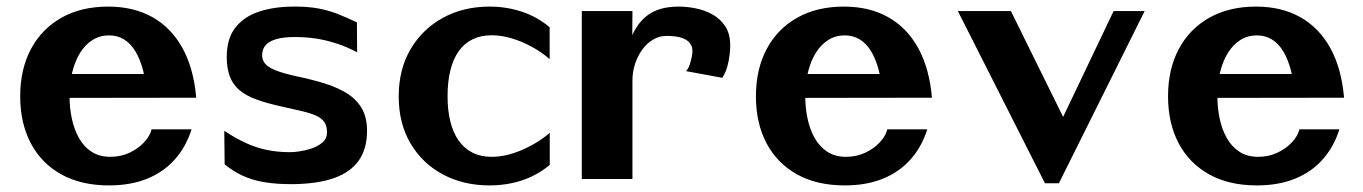

<svg xmlns="http://www.w3.org/2000/svg" viewBox="-20 -538 4097 577"><path d="M307.6 19.2Q223.6 19.2 163.8 -14.2Q104 -47.7 72.3 -108Q40.7 -168.4 40.7 -248.6Q40.7 -329.9 73 -390.6Q105.3 -451.2 164.7 -484.7Q224.1 -518.2 305.3 -518.2Q381.3 -518.2 437.8 -486.6Q494.3 -455.1 528.1 -394.1Q562 -333.1 569.7 -244.3H422.8Q419.3 -290.4 410.2 -325.6Q401.1 -360.7 386.6 -384.3Q372.1 -407.9 352.3 -419.8Q332.6 -431.7 307.6 -431.7Q280.2 -431.7 258.2 -417.9Q236.3 -404.1 220.8 -379.4Q205.4 -354.7 197.2 -321.2Q189 -287.6 189 -248.1Q189 -214.3 195.8 -181.9Q202.6 -149.6 217.1 -123.5Q231.6 -97.5 255 -82.1Q278.3 -66.7 311.5 -66.7Q343.3 -66.7 369.6 -79.2Q395.9 -91.7 413.4 -110.7Q430.8 -129.7 435.6 -149.3H555.7Q538.8 -96.1 505 -58.4Q471.2 -20.7 421.7 -0.7Q372.1 19.2 307.6 19.2ZM176.3 -243.8 147.8 -315.7H536.7L537.1 -244.3Z M860.2 15.4Q812 15.7 775.5 9.7Q739.1 3.7 710.1 -9.6Q681.1 -22.8 655.1 -44.1L654 -144.8Q687.3 -122.9 718.6 -108.4Q749.9 -93.9 783.1 -87.2Q816.2 -80.4 854.7 -80.7Q862.5 -80.7 880 -83.2Q897.5 -85.6 916.5 -91.8Q935.4 -98.1 949.1 -109.9Q962.7 -121.7 962.7 -140.5Q962.7 -159.4 954.6 -171.2Q946.6 -183 929.8 -190.5Q913.1 -197.9 887 -204.1Q860.9 -210.3 824.6 -218.3Q782.3 -227.6 751.6 -238.7Q720.8 -249.8 701 -266Q681.1 -282.2 671.4 -306.3Q661.7 -330.4 661.4 -365.6Q661.2 -421.1 686.8 -454.4Q712.4 -487.7 758.1 -502.9Q803.9 -518.2 863.8 -518.2Q904.5 -518.4 934.9 -512.9Q965.3 -507.4 993.1 -496.7Q1020.8 -486 1052.6 -470.7L1053.3 -380.9Q1021.4 -397.7 990.2 -407.7Q958.9 -417.8 927.7 -422.4Q896.4 -427 864.3 -426.7Q834.2 -426.7 812.6 -421.1Q791.1 -415.4 779.4 -403.5Q767.8 -391.6 767.8 -371.1Q767.8 -358.9 775.7 -348Q783.6 -337.1 806.2 -327.5Q828.9 -317.9 872.8 -308.4Q915.8 -299.4 953.6 -287.9Q991.4 -276.3 1020.6 -258.8Q1049.8 -241.2 1066.3 -214Q1082.7 -186.8 1083 -146.6Q1083.5 -91.9 1058.5 -56.1Q1033.5 -20.3 983.8 -2.8Q934.1 14.6 860.2 15.4Z M1451.1 19.2Q1373 19.2 1311.2 -13.7Q1249.4 -46.6 1213.8 -106.8Q1178.2 -167 1178.2 -248.4Q1178.2 -329.2 1213.7 -389.9Q1249.2 -450.5 1310.9 -484.3Q1372.7 -518.2 1451.1 -518.2Q1501.4 -518.2 1547.3 -503.2Q1593.3 -488.3 1631.8 -456.3V-360.3Q1607.9 -381.2 1578.3 -397.4Q1548.6 -413.6 1517.6 -422.8Q1486.7 -432 1457.6 -432Q1425.2 -432 1400.3 -419.9Q1375.4 -407.8 1358.7 -384.4Q1342 -361.1 1333.5 -326.9Q1325 -292.8 1325 -248.4Q1325 -206.5 1333.4 -172.8Q1341.7 -139.1 1358.4 -115.5Q1375.2 -91.9 1399.9 -79.3Q1424.7 -66.7 1457.6 -66.7Q1500.7 -66.7 1548.3 -87.2Q1595.8 -107.6 1632.1 -138.8V-42.4Q1606.6 -21.1 1577.6 -7.5Q1548.6 6.1 1517 12.6Q1485.4 19.2 1451.1 19.2Z M1728.4 0V-504.7H1880.6L1879 -242.2L1849.6 -336.9Q1863.2 -398.1 1882.9 -438.3Q1902.7 -478.5 1935.4 -498.3Q1968.1 -518.2 2020.2 -518.2Q2043.8 -518.2 2070.3 -513Q2096.9 -507.8 2120.7 -494.8Q2144.5 -481.8 2159.5 -459Q2174.5 -436.2 2174.5 -400.7Q2174.5 -391.1 2172.7 -373.7Q2170.8 -356.3 2165.6 -337.6Q2160.4 -318.9 2150.7 -304.2L2041.9 -324.2Q2049.2 -332.6 2053.3 -345.6Q2057.4 -358.6 2058.4 -364.8Q2064.2 -388.9 2057 -402.3Q2049.9 -415.7 2035.9 -421.5Q2022 -427.3 2007.5 -428.7Q1992.9 -430.2 1983.7 -430.2Q1961.4 -430.2 1942.5 -418.9Q1923.6 -407.7 1909.8 -388.6Q1896.1 -369.4 1888.3 -345.4Q1880.6 -321.4 1880.6 -295.9V0Z M2518.6 19.2Q2434.6 19.2 2374.8 -14.2Q2315 -47.7 2283.3 -108Q2251.7 -168.4 2251.7 -248.6Q2251.7 -329.9 2284 -390.6Q2316.3 -451.2 2375.7 -484.7Q2435.1 -518.2 2516.3 -518.2Q2592.3 -518.2 2648.8 -486.6Q2705.3 -455.1 2739.1 -394.1Q2773 -333.1 2780.7 -244.3H2633.8Q2630.3 -290.4 2621.2 -325.6Q2612.1 -360.7 2597.6 -384.3Q2583.1 -407.9 2563.3 -419.8Q2543.6 -431.7 2518.6 -431.7Q2491.2 -431.7 2469.2 -417.9Q2447.3 -404.1 2431.8 -379.4Q2416.4 -354.7 2408.2 -321.2Q2400 -287.6 2400 -248.1Q2400 -214.3 2406.8 -181.9Q2413.6 -149.6 2428.1 -123.5Q2442.6 -97.5 2466 -82.1Q2489.3 -66.7 2522.5 -66.7Q2554.3 -66.7 2580.6 -79.2Q2606.9 -91.7 2624.4 -110.7Q2641.8 -129.7 2646.6 -149.3H2766.7Q2749.8 -96.1 2716 -58.4Q2682.2 -20.7 2632.7 -0.7Q2583.1 19.2 2518.6 19.2ZM2387.3 -243.8 2358.8 -315.7H2747.7L2748.1 -244.3Z M3120.3 12.7 2858.6 -504.7H3018L3188.9 -158.3L3160 -155.4L3326.6 -504.7H3419.9L3162.2 12.7Z M3757.1 19.2Q3673.1 19.2 3613.3 -14.2Q3553.5 -47.7 3521.8 -108Q3490.2 -168.4 3490.2 -248.6Q3490.2 -329.9 3522.5 -390.6Q3554.8 -451.2 3614.2 -484.7Q3673.6 -518.2 3754.8 -518.2Q3830.8 -518.2 3887.3 -486.6Q3943.8 -455.1 3977.6 -394.1Q4011.5 -333.1 4019.2 -244.3H3872.3Q3868.8 -290.4 3859.7 -325.6Q3850.6 -360.7 3836.1 -384.3Q3821.6 -407.9 3801.8 -419.8Q3782.1 -431.7 3757.1 -431.7Q3729.7 -431.7 3707.7 -417.9Q3685.8 -404.1 3670.3 -379.4Q3654.9 -354.7 3646.7 -321.2Q3638.5 -287.6 3638.5 -248.1Q3638.5 -214.3 3645.3 -181.9Q3652.1 -149.6 3666.6 -123.5Q3681.1 -97.5 3704.5 -82.1Q3727.8 -66.7 3761 -66.7Q3792.8 -66.7 3819.1 -79.2Q3845.4 -91.7 3862.9 -110.7Q3880.3 -129.7 3885.1 -149.3H4005.2Q3988.3 -96.1 3954.5 -58.4Q3920.7 -20.7 3871.2 -0.7Q3821.6 19.2 3757.1 19.2ZM3625.8 -243.8 3597.3 -315.7H3986.2L3986.6 -244.3Z"/></svg>

Font: Russolo 10pt ExtraLight
Style: Regular
Weight: 200
Designer: Micah Stupak-Hahn
Version: Version 1.000